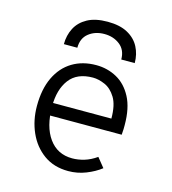

<svg xmlns="http://www.w3.org/2000/svg" viewBox="-112 -833 839 937"><g transform="rotate(15 308.0 -365.0)"><path d="M318 12Q245.5 12 194.2 -25Q143 -62 116 -123Q89 -184 89 -256Q89 -341 117.5 -400.8Q146 -460.5 197.5 -491.8Q249 -523 318 -523Q374.5 -523 422 -497Q469.5 -471 498.2 -416.5Q527 -362 527 -276Q527 -268 526.8 -255.8Q526.5 -243.5 525 -227H145V-290H456Q456 -358.5 433.5 -395.2Q411 -432 378.8 -446Q346.5 -460 318 -460Q238 -460 199.5 -409Q161 -358 161 -273Q161 -170.5 203.5 -111.8Q246 -53 321 -53Q350.5 -53 381.5 -62.2Q412.5 -71.5 443 -93L481 -46Q449.5 -21.5 407 -4.8Q364.5 12 318 12ZM138 -581Q138 -625.5 156.8 -662Q175.5 -698.5 215 -720.2Q254.5 -742 317 -742Q379 -742 418.5 -720.2Q458 -698.5 477 -662Q496 -625.5 496 -581H428Q428 -629 395.5 -654.5Q363 -680 317 -680Q270.5 -680 238.2 -654.5Q206 -629 206 -581Z"/></g></svg>

Font: Overpass Mono Light
Style: Regular
Weight: 300
Monospace: yes
Designer: Delve Withrington, Dave Bailey
Foundry: Delve Fonts LLC
Version: Version 4.000